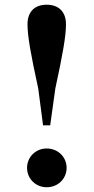

<svg xmlns="http://www.w3.org/2000/svg" viewBox="-20 -776 395 811"><path d="M177.1 14.9C225.1 14.9 261.4 -21.2 261.4 -67.2C261.4 -112.4 225.1 -148.8 177.1 -148.8C130.6 -148.8 94.3 -112.4 94.3 -67.2C94.3 -21.2 130.6 14.9 177.1 14.9ZM177.1 -756.1C127.3 -756.1 96.2 -727.3 96.2 -673.4C96.2 -623.8 109.6 -548.2 141.5 -402.1L161.9 -246.6H192L213.7 -402.1C245.3 -548.2 258.7 -623.8 258.7 -673.4C258.7 -727.3 226.9 -756.1 177.1 -756.1Z"/></svg>

Font: Source Han Serif CN VF
Style: Regular
Weight: 250
Designer: Ryoko NISHIZUKA 西塚涼子 (kana & ideographs); Frank Grießhammer (Latin, Greek & Cyrillic); Wenlong ZHANG 张文龙 (bopomofo); San
Foundry: Adobe
Version: Version 2.002;hotconv 1.1.0;makeotfexe 2.6.0